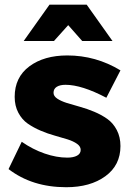

<svg xmlns="http://www.w3.org/2000/svg" viewBox="-20 -783 557 811"><path d="M268.1 -676.8 208 -609.9H80.1L189 -763.2H346.2L455.1 -609.9H327.1ZM206.1 -391.1Q206.1 -377 221.7 -366.5Q237.3 -356 262.2 -348.1Q287.1 -340.3 317.4 -332Q347.7 -323.7 377.9 -311Q408.2 -298.3 433.1 -280.8Q458 -263.2 473.4 -233.6Q488.8 -204.1 488.8 -166Q488.8 -85 425 -38.6Q361.3 7.8 259.8 7.8Q115.7 7.8 16.1 -68.8L71.8 -184.1Q118.2 -151.9 168.5 -134.5Q218.8 -117.2 264.2 -117.2Q290 -117.2 305.4 -125.5Q320.8 -133.8 320.8 -149.9Q320.8 -164.6 305.4 -175.5Q290 -186.5 265.4 -194.3Q240.7 -202.1 211.2 -210.2Q181.6 -218.3 151.9 -231Q122.1 -243.7 97.4 -260.7Q72.8 -277.8 57.4 -306.9Q42 -335.9 42 -374Q42 -456.5 104 -502.7Q166 -548.8 264.2 -548.8Q384.8 -548.8 488.8 -485.8L429.2 -370.1Q325.2 -424.8 256.8 -424.8Q233.4 -424.8 219.7 -416.3Q206.1 -407.7 206.1 -391.1Z"/></svg>

Font: Montserrat-Arabic
Style: Bold
Weight: 700
Designer: Mohamed Gaber
Foundry: Kief Type Foundry
Version: Version 5.008;PS 005.008;hotconv 1.0.88;makeotf.lib2.5.64775